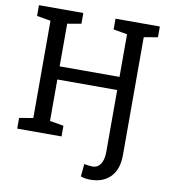

<svg xmlns="http://www.w3.org/2000/svg" viewBox="-98 -793 958 1089"><g transform="rotate(10 381.5 -249.0)"><path d="M495.1 213.4Q467.8 213.4 440.4 204.6L447.3 131.3Q453.6 133.8 470.2 135.7Q486.8 137.7 495.1 137.7Q524.4 137.7 541.3 112.5Q558.1 87.4 558.1 43.5V-314H213.4V-75.2L293 -61.5V0H37.6V-61.5L117.2 -75.2V-635.3L37.6 -648.9V-710.9H293V-648.9L213.4 -635.3V-389.6H558.1V-635.3L478.5 -648.9V-710.9H733.9V-648.9L654.3 -635.3V43.5Q654.3 125 612.3 169.2Q570.3 213.4 495.1 213.4Z"/></g></svg>

Font: Roboto Slab
Style: Regular
Weight: 400
Designer: Google
Version: Version 2.000; ttfautohint (v1.8.1.43-b0c9)